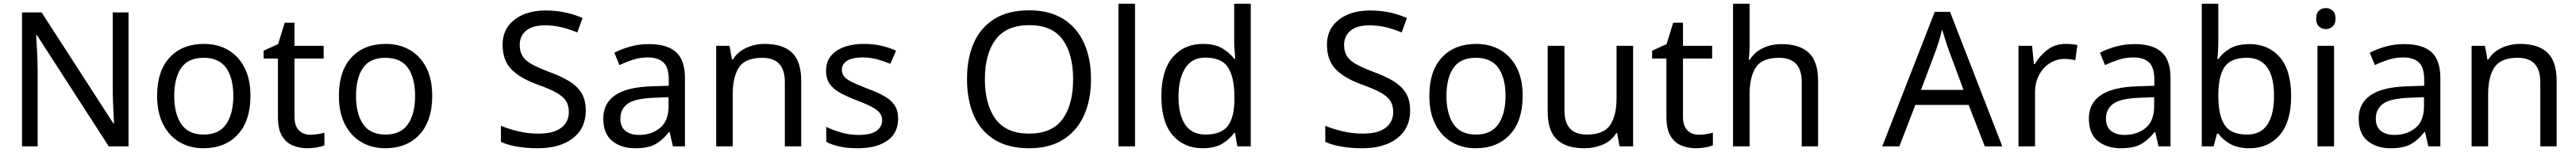

<svg xmlns="http://www.w3.org/2000/svg" viewBox="-20 -780 13688 810"><path d="M663 0H558L176 -593H172Q174 -558 177 -506Q180 -454 180 -399V0H97V-714H201L582 -123H586Q585 -139 583.5 -171Q582 -203 580.5 -241Q579 -279 579 -311V-714H663Z M1311 -269Q1311 -136 1243.5 -63Q1176 10 1061 10Q990 10 934.5 -22.5Q879 -55 847 -117.5Q815 -180 815 -269Q815 -402 882 -474Q949 -546 1064 -546Q1137 -546 1192.5 -513.5Q1248 -481 1279.5 -419.5Q1311 -358 1311 -269ZM906 -269Q906 -174 943.5 -118.5Q981 -63 1063 -63Q1144 -63 1182 -118.5Q1220 -174 1220 -269Q1220 -364 1182 -418Q1144 -472 1062 -472Q980 -472 943 -418Q906 -364 906 -269Z M1629 -62Q1649 -62 1670 -65.5Q1691 -69 1704 -73V-6Q1690 1 1664 5.5Q1638 10 1614 10Q1572 10 1536.5 -4.5Q1501 -19 1479 -55Q1457 -91 1457 -156V-468H1381V-510L1458 -545L1493 -659H1545V-536H1700V-468H1545V-158Q1545 -109 1568.5 -85.5Q1592 -62 1629 -62Z M2277 -269Q2277 -136 2209.5 -63Q2142 10 2027 10Q1956 10 1900.5 -22.5Q1845 -55 1813 -117.5Q1781 -180 1781 -269Q1781 -402 1848 -474Q1915 -546 2030 -546Q2103 -546 2158.5 -513.5Q2214 -481 2245.5 -419.5Q2277 -358 2277 -269ZM1872 -269Q1872 -174 1909.5 -118.5Q1947 -63 2029 -63Q2110 -63 2148 -118.5Q2186 -174 2186 -269Q2186 -364 2148 -418Q2110 -472 2028 -472Q1946 -472 1909 -418Q1872 -364 1872 -269Z M3093 -191Q3093 -96 3024 -43Q2955 10 2838 10Q2778 10 2727 1Q2676 -8 2642 -24V-110Q2678 -94 2731.5 -81Q2785 -68 2842 -68Q2922 -68 2962.5 -99Q3003 -130 3003 -183Q3003 -218 2988 -242Q2973 -266 2936.5 -286.5Q2900 -307 2835 -330Q2744 -363 2697.5 -411Q2651 -459 2651 -542Q2651 -599 2680 -639.5Q2709 -680 2760.5 -702Q2812 -724 2879 -724Q2938 -724 2987 -713Q3036 -702 3076 -684L3048 -607Q3011 -623 2967.5 -634Q2924 -645 2877 -645Q2810 -645 2776 -616.5Q2742 -588 2742 -541Q2742 -505 2757 -481Q2772 -457 2806 -438Q2840 -419 2898 -397Q2961 -374 3004.5 -347.5Q3048 -321 3070.5 -284Q3093 -247 3093 -191Z M3428 -545Q3526 -545 3573 -502Q3620 -459 3620 -365V0H3556L3539 -76H3535Q3500 -32 3461.5 -11Q3423 10 3355 10Q3282 10 3234 -28.5Q3186 -67 3186 -149Q3186 -229 3249 -272.5Q3312 -316 3443 -320L3534 -323V-355Q3534 -422 3505 -448Q3476 -474 3423 -474Q3381 -474 3343 -461.5Q3305 -449 3272 -433L3245 -499Q3280 -518 3328 -531.5Q3376 -545 3428 -545ZM3454 -259Q3354 -255 3315.5 -227Q3277 -199 3277 -148Q3277 -103 3304.5 -82Q3332 -61 3375 -61Q3443 -61 3488 -98.5Q3533 -136 3533 -214V-262Z M4044 -546Q4140 -546 4189 -499.5Q4238 -453 4238 -349V0H4151V-343Q4151 -472 4031 -472Q3942 -472 3908 -422Q3874 -372 3874 -278V0H3786V-536H3857L3870 -463H3875Q3901 -505 3947 -525.5Q3993 -546 4044 -546Z M4753 -148Q4753 -70 4695 -30Q4637 10 4539 10Q4483 10 4442.5 1Q4402 -8 4371 -24V-104Q4403 -88 4448.5 -74.5Q4494 -61 4541 -61Q4608 -61 4638 -82.5Q4668 -104 4668 -140Q4668 -160 4657 -176Q4646 -192 4617.5 -208Q4589 -224 4536 -244Q4484 -264 4447 -284Q4410 -304 4390 -332Q4370 -360 4370 -404Q4370 -472 4425.5 -509Q4481 -546 4571 -546Q4620 -546 4662.5 -536.5Q4705 -527 4742 -510L4712 -440Q4678 -454 4641 -464Q4604 -474 4565 -474Q4511 -474 4482.5 -456.5Q4454 -439 4454 -409Q4454 -387 4467 -371.5Q4480 -356 4510.5 -341.5Q4541 -327 4592 -307Q4643 -288 4679 -268Q4715 -248 4734 -219.5Q4753 -191 4753 -148Z M5778 -358Q5778 -247 5740.5 -164.5Q5703 -82 5630 -36Q5557 10 5449 10Q5338 10 5264.5 -36Q5191 -82 5155 -165Q5119 -248 5119 -359Q5119 -469 5155 -551Q5191 -633 5264.5 -679Q5338 -725 5450 -725Q5557 -725 5630 -679.5Q5703 -634 5740.5 -551.5Q5778 -469 5778 -358ZM5214 -358Q5214 -223 5271 -145.5Q5328 -68 5449 -68Q5571 -68 5627 -145.5Q5683 -223 5683 -358Q5683 -493 5627 -569.5Q5571 -646 5450 -646Q5329 -646 5271.5 -569.5Q5214 -493 5214 -358Z M6012 0H5924V-760H6012Z M6372 10Q6272 10 6212 -59.5Q6152 -129 6152 -267Q6152 -405 6212.5 -475.5Q6273 -546 6373 -546Q6435 -546 6474.5 -523Q6514 -500 6539 -467H6545Q6544 -480 6541.5 -505.5Q6539 -531 6539 -546V-760H6627V0H6556L6543 -72H6539Q6515 -38 6475 -14Q6435 10 6372 10ZM6386 -63Q6471 -63 6505.5 -109.5Q6540 -156 6540 -250V-266Q6540 -366 6507 -419.5Q6474 -473 6385 -473Q6314 -473 6278.5 -416.5Q6243 -360 6243 -265Q6243 -169 6278.5 -116Q6314 -63 6386 -63Z M7474 -191Q7474 -96 7405 -43Q7336 10 7219 10Q7159 10 7108 1Q7057 -8 7023 -24V-110Q7059 -94 7112.5 -81Q7166 -68 7223 -68Q7303 -68 7343.5 -99Q7384 -130 7384 -183Q7384 -218 7369 -242Q7354 -266 7317.5 -286.5Q7281 -307 7216 -330Q7125 -363 7078.5 -411Q7032 -459 7032 -542Q7032 -599 7061 -639.5Q7090 -680 7141.5 -702Q7193 -724 7260 -724Q7319 -724 7368 -713Q7417 -702 7457 -684L7429 -607Q7392 -623 7348.5 -634Q7305 -645 7258 -645Q7191 -645 7157 -616.5Q7123 -588 7123 -541Q7123 -505 7138 -481Q7153 -457 7187 -438Q7221 -419 7279 -397Q7342 -374 7385.5 -347.5Q7429 -321 7451.5 -284Q7474 -247 7474 -191Z M8072 -269Q8072 -136 8004.5 -63Q7937 10 7822 10Q7751 10 7695.5 -22.5Q7640 -55 7608 -117.5Q7576 -180 7576 -269Q7576 -402 7643 -474Q7710 -546 7825 -546Q7898 -546 7953.5 -513.5Q8009 -481 8040.5 -419.5Q8072 -358 8072 -269ZM7667 -269Q7667 -174 7704.5 -118.5Q7742 -63 7824 -63Q7905 -63 7943 -118.5Q7981 -174 7981 -269Q7981 -364 7943 -418Q7905 -472 7823 -472Q7741 -472 7704 -418Q7667 -364 7667 -269Z M8659 -536V0H8587L8574 -71H8570Q8544 -29 8498 -9.5Q8452 10 8400 10Q8303 10 8254 -36.5Q8205 -83 8205 -185V-536H8294V-191Q8294 -63 8413 -63Q8502 -63 8536.5 -113Q8571 -163 8571 -257V-536Z M9008 -62Q9028 -62 9049 -65.5Q9070 -69 9083 -73V-6Q9069 1 9043 5.5Q9017 10 8993 10Q8951 10 8915.5 -4.5Q8880 -19 8858 -55Q8836 -91 8836 -156V-468H8760V-510L8837 -545L8872 -659H8924V-536H9079V-468H8924V-158Q8924 -109 8947.5 -85.5Q8971 -62 9008 -62Z M9278 -537Q9278 -497 9273 -462H9279Q9305 -503 9349.5 -524Q9394 -545 9446 -545Q9544 -545 9593 -498.5Q9642 -452 9642 -349V0H9555V-343Q9555 -472 9435 -472Q9345 -472 9311.5 -421.5Q9278 -371 9278 -277V0H9190V-760H9278Z M10528 0 10442 -221H10159L10074 0H9983L10262 -717H10343L10621 0ZM10335 -517Q10332 -525 10325 -546Q10318 -567 10311.5 -589.5Q10305 -612 10301 -624Q10294 -593 10285 -563.5Q10276 -534 10270 -517L10189 -301H10415Z M10957 -546Q10972 -546 10989.5 -544.5Q11007 -543 11020 -540L11009 -459Q10996 -462 10980.5 -464Q10965 -466 10951 -466Q10910 -466 10874 -443.5Q10838 -421 10816.5 -380.5Q10795 -340 10795 -286V0H10707V-536H10779L10789 -438H10793Q10819 -482 10860 -514Q10901 -546 10957 -546Z M11323 -545Q11421 -545 11468 -502Q11515 -459 11515 -365V0H11451L11434 -76H11430Q11395 -32 11356.5 -11Q11318 10 11250 10Q11177 10 11129 -28.5Q11081 -67 11081 -149Q11081 -229 11144 -272.5Q11207 -316 11338 -320L11429 -323V-355Q11429 -422 11400 -448Q11371 -474 11318 -474Q11276 -474 11238 -461.5Q11200 -449 11167 -433L11140 -499Q11175 -518 11223 -531.5Q11271 -545 11323 -545ZM11349 -259Q11249 -255 11210.5 -227Q11172 -199 11172 -148Q11172 -103 11199.5 -82Q11227 -61 11270 -61Q11338 -61 11383 -98.5Q11428 -136 11428 -214V-262Z M11769 -575Q11769 -541 11767.5 -511.5Q11766 -482 11764 -465H11769Q11792 -499 11832 -522Q11872 -545 11935 -545Q12035 -545 12095.5 -475.5Q12156 -406 12156 -268Q12156 -130 12095 -60Q12034 10 11935 10Q11872 10 11832 -13Q11792 -36 11769 -68H11762L11744 0H11681V-760H11769ZM11920 -472Q11835 -472 11802 -423Q11769 -374 11769 -271V-267Q11769 -168 11801.5 -115.5Q11834 -63 11922 -63Q11994 -63 12029.5 -116Q12065 -169 12065 -269Q12065 -472 11920 -472Z M12341 -737Q12361 -737 12376.5 -723.5Q12392 -710 12392 -681Q12392 -653 12376.5 -639Q12361 -625 12341 -625Q12319 -625 12304 -639Q12289 -653 12289 -681Q12289 -710 12304 -723.5Q12319 -737 12341 -737ZM12384 -536V0H12296V-536Z M12757 -545Q12855 -545 12902 -502Q12949 -459 12949 -365V0H12885L12868 -76H12864Q12829 -32 12790.5 -11Q12752 10 12684 10Q12611 10 12563 -28.5Q12515 -67 12515 -149Q12515 -229 12578 -272.5Q12641 -316 12772 -320L12863 -323V-355Q12863 -422 12834 -448Q12805 -474 12752 -474Q12710 -474 12672 -461.5Q12634 -449 12601 -433L12574 -499Q12609 -518 12657 -531.5Q12705 -545 12757 -545ZM12783 -259Q12683 -255 12644.5 -227Q12606 -199 12606 -148Q12606 -103 12633.5 -82Q12661 -61 12704 -61Q12772 -61 12817 -98.5Q12862 -136 12862 -214V-262Z M13373 -546Q13469 -546 13518 -499.5Q13567 -453 13567 -349V0H13480V-343Q13480 -472 13360 -472Q13271 -472 13237 -422Q13203 -372 13203 -278V0H13115V-536H13186L13199 -463H13204Q13230 -505 13276 -525.5Q13322 -546 13373 -546Z"/></svg>

Font: Noto Sans Old South Arabian
Style: Regular
Weight: 400
Designer: Monotype Design Team
Foundry: Monotype Imaging Inc.
Version: Version 2.001; ttfautohint (v1.8.4.7-5d5b)